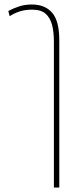

<svg xmlns="http://www.w3.org/2000/svg" viewBox="-20 -576 360 855"><path d="M23 -504 17 -527Q37 -538 63.5 -547Q90 -556 122 -556Q180 -556 212 -519.5Q244 -483 244 -397V259H220V-392Q220 -433 212 -464.5Q204 -496 183.5 -514.5Q163 -533 123 -533Q92 -533 67.5 -525Q43 -517 23 -504Z"/></svg>

Font: Noto Sans Thai Looped ExtraCondensed Thin
Style: Regular
Weight: 100
Width: 2
Designer: Sasikarn Vongin, Ben Mitchell
Foundry: The Fontpad Ltd
Version: Version 1.001; ttfautohint (v1.8.4.7-5d5b)